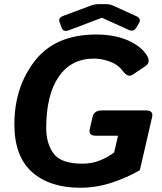

<svg xmlns="http://www.w3.org/2000/svg" viewBox="-20 -882 777 919"><path d="M265.1 -775.9Q257.3 -796.4 283.2 -806.2L417 -856Q434.1 -862.3 455.1 -862.3H484.4Q505.4 -862.3 519.5 -856L633.3 -804.2Q658.2 -793 644.5 -770L632.8 -750Q620.1 -728 596.2 -738.8L468.3 -796.9H467.3L310.1 -737.3Q283.2 -727.1 275.4 -748.5ZM48.8 -287.1Q48.8 -464.4 146.7 -590.6Q244.6 -716.8 440.4 -716.8Q528.3 -716.8 592.3 -688.7Q656.2 -660.6 683.6 -615.7Q703.1 -583.5 675.3 -564.9L614.7 -524.4Q592.3 -509.3 567.9 -542Q543.5 -574.2 504.4 -587.9Q465.3 -601.6 430.2 -601.6Q320.8 -601.6 261 -514.6Q201.2 -427.7 201.2 -268.6Q201.2 -194.8 236.8 -146.7Q272.5 -98.6 374 -98.6Q419.4 -98.6 457.5 -113.8Q495.6 -128.9 526.4 -152.3L544.9 -232.4H439Q402.3 -232.4 409.7 -264.2L422.9 -321.8Q430.2 -353.5 466.8 -353.5H678.7Q715.3 -353.5 708 -321.8L649.4 -67.4Q589.4 -32.2 515.4 -7.8Q441.4 16.6 363.8 16.6Q218.3 16.6 133.5 -58.3Q48.8 -133.3 48.8 -287.1Z"/></svg>

Font: Istok
Style: Bold Italic
Weight: 700
Italic angle: -13°
Designer: Andrey V. Panov
Foundry: Andrey V. Panov
Version: Version 1.0.3